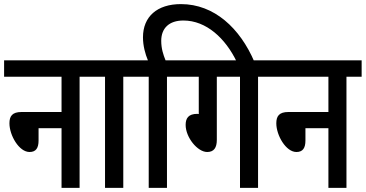

<svg xmlns="http://www.w3.org/2000/svg" viewBox="-20 -916 1783 936"><path d="M0 -622V-542H280V-370H85C40 -370 26 -350 26 -315C26 -256 73 -175 124 -175C155 -175 168 -194 168 -231V-291H280V0H368V-542H442V-622Z M581 -542H655V-622H430V-542H492V0H581Z M794 -542H868V-622H787C776 -649 766 -679 766 -717C766 -779 805 -816 874 -816C986 -816 1079 -729 1134 -615H1220C1150 -778 1025 -896 862 -896C746 -896 677 -835 677 -734C677 -693 688 -653 701 -622H643V-542H705V0H794Z M1037 -542H1150V0H1238V-542H1313V-622H856V-542H949V-360L942 -361C898 -361 885 -339 885 -307C885 -246 943 -175 990 -175C1023 -175 1037 -196 1037 -234Z M1301 -622V-542H1581V-370H1386C1341 -370 1327 -350 1327 -315C1327 -256 1374 -175 1425 -175C1456 -175 1469 -194 1469 -231V-291H1581V0H1669V-542H1743V-622Z"/></svg>

Font: Noto Sans Devanagari ExtraCondensed Medium
Style: Regular
Weight: 500
Width: 2
Designer: Jelle Bosma - Monotype Design Team
Foundry: Monotype Imaging Inc.
Version: Version 2.004